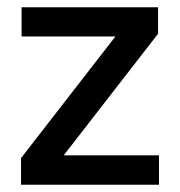

<svg xmlns="http://www.w3.org/2000/svg" viewBox="-20 -509 496 529"><path d="M155.5 -81H418V0H38V-73.5L298 -408.5H39.5V-489H415.5V-416Z"/></svg>

Font: Anek Malayalam Medium
Style: Regular
Weight: 500
Designer: Maithili Shingre (Malayalam) & Yesha Goshar (Latin)
Foundry: Ek Type
Version: Version 1.003